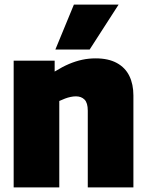

<svg xmlns="http://www.w3.org/2000/svg" viewBox="-20 -809 634 829"><path d="M39 0V-547H216V-500Q250 -521 278.5 -533Q307 -545 335 -551Q363 -557 393 -557Q448 -557 484.5 -537Q521 -517 538.5 -481Q556 -445 556 -397V0H359V-331Q359 -365 345 -379Q331 -393 308 -393Q297 -393 285 -390.5Q273 -388 261 -383.5Q249 -379 236 -373V0ZM219 -595 299 -789H492L367 -595Z"/></svg>

Font: Georama ExtraCondensed Thin ExtraBold
Style: Regular
Weight: 800
Version: Version 1.001